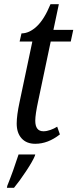

<svg xmlns="http://www.w3.org/2000/svg" viewBox="-20 -679 371 920"><path d="M60 -87Q60 -126 74 -191L135 -480H74L83 -519Q120 -519 156 -552.5Q192 -586 222 -659H262L236 -536H331L319 -480H223L163 -195Q149 -130 149 -101Q149 -50 188 -50Q204 -50 222 -56.5Q240 -63 254 -72L267 -35Q210 10 149 10Q107 10 83.5 -16Q60 -42 60 -87ZM15 211Q44 139 69 61H149L147 68Q137 93 104.5 142Q72 191 47 221H13Z"/></svg>

Font: Noto Serif Cond
Style: Italic
Weight: 400
Width: 3
Italic angle: -12°
Designer: Monotype Design Team
Foundry: Monotype Imaging Inc.
Version: Version 1.001